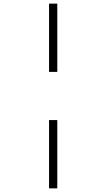

<svg xmlns="http://www.w3.org/2000/svg" viewBox="-20 -782 581 1049"><path d="M293 -389.2H248V-762.2H293ZM293 247.1H248V-126H293Z"/></svg>

Font: Open Sans Hebrew Light
Style: Regular
Weight: 300
Foundry: Ascender Corporation, Yanek Iontef
Version: Version 2.001;PS 002.001;hotconv 1.0.70;makeotf.lib2.5.58329